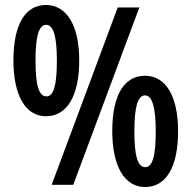

<svg xmlns="http://www.w3.org/2000/svg" viewBox="-20 -744 771 773"><path d="M165 -724C81 -724 34 -644 34 -501C34 -361 82 -276 165 -276C250 -276 299 -358 299 -501C299 -642 248 -724 165 -724ZM541 -714H454L188 0H275ZM166 -644C195 -644 209 -598 209 -500C209 -401 196 -356 167 -356C136 -356 123 -402 123 -500C123 -597 136 -644 166 -644ZM564 -439C480 -439 432 -362 432 -216C432 -77 480 9 564 9C649 9 697 -72 697 -216C697 -357 647 -439 564 -439ZM564 -360C594 -360 607 -307 607 -215C607 -123 596 -71 565 -71C534 -71 521 -118 521 -215C521 -312 534 -360 564 -360Z"/></svg>

Font: Noto Sans Myanmar ExtraCondensed SemiBold
Style: Regular
Weight: 600
Width: 2
Designer: Monotype Design Team
Foundry: Monotype Imaging Inc.
Version: Version 2.107